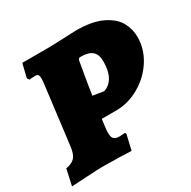

<svg xmlns="http://www.w3.org/2000/svg" viewBox="-168 -799 952 955"><g transform="rotate(-30 308.0 -322.0)"><path d="M214 -647Q242 -647 302.5 -649.5Q363 -652 383 -653Q478 -653 534.5 -625.5Q591 -598 613 -557.5Q635 -517 635 -473Q635 -403 596 -342Q557 -281 493 -244.5Q429 -208 360 -208H277L271 -160Q269 -148 269 -130Q269 -107 278.5 -97.5Q288 -88 311 -88Q321 -88 330 -89Q339 -90 342 -90L346 -82L326 4Q307 3 257 1.5Q207 0 164 0Q137 0 70 4Q3 8 -19 9L1 -83Q37 -89 53 -107.5Q69 -126 74 -168L116 -505Q118 -525 118 -530Q118 -546 113.5 -552.5Q109 -559 98 -559Q86 -559 76 -558Q66 -557 63 -557L55 -569L74 -647ZM427 -452Q427 -492 406 -510Q385 -528 341 -528Q331 -528 328 -524Q325 -520 323 -506Q302 -387 294 -331L357 -321Q427 -346 427 -452Z"/></g></svg>

Font: Alegreya Black
Style: Italic
Weight: 900
Italic angle: -7°
Designer: Juan Pablo del Peral
Foundry: Huerta Tipografica
Version: Version 2.007; ttfautohint (v1.6)